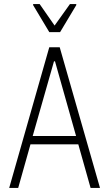

<svg xmlns="http://www.w3.org/2000/svg" viewBox="-20 -919 534 939"><path d="M25 0 221 -688H272L469 0H423L363 -213H129L69 0ZM140 -254H352L249 -619H244ZM221 -762 142 -894V-899H174L247 -794L322 -899H353V-894L274 -762Z"/></svg>

Font: Saira Condensed ExtraLight
Style: Regular
Weight: 250
Width: 3
Designer: Hector Gatti with collaboration of the Omnibus-Type team
Foundry: Omnibus-Type
Version: Version 1.101